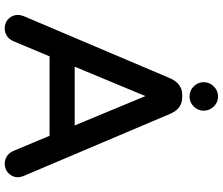

<svg xmlns="http://www.w3.org/2000/svg" viewBox="-82 -798 894 769"><g transform="rotate(90 364.5 -413.0)"><path d="M481.9 -265.6 364.3 -548.8 246.6 -265.6ZM39.1 -39.1Q39.1 -47.4 44.4 -62L293.9 -649.9Q303.7 -671.9 320.3 -684.1Q336.9 -696.3 359.4 -696.3H369.1Q414.1 -696.3 434.6 -649.9L684.1 -61.5Q689.5 -47.4 689.5 -39.1Q689.5 -16.6 673.8 -1Q658.2 14.6 635.7 14.6Q612.3 14.6 596.7 -1Q589.4 -8.3 584.5 -19L523.4 -165H205.1L144 -19Q136.7 -2.9 123.3 5.9Q109.9 14.6 92.8 14.6Q69.3 14.6 54.2 -1.2Q39.1 -17.1 39.1 -39.1ZM365.7 -839.8Q389.6 -839.8 406.2 -822.5Q422.9 -805.2 422.9 -782.2Q422.9 -759.3 406 -742.4Q389.2 -725.6 365.7 -725.6Q342.3 -725.6 325.4 -742.4Q308.6 -759.3 308.6 -782.5Q308.6 -805.7 325.7 -822.8Q342.8 -839.8 365.7 -839.8Z"/></g></svg>

Font: YuPearl-SemiBold
Style: SemiBold
Weight: 600
Designer: Max Yao
Foundry: Max-Everyday
Version: Version 1.011; ttfautohint (v1.8.3)